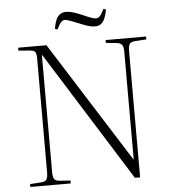

<svg xmlns="http://www.w3.org/2000/svg" viewBox="-59 -940 892 993"><g transform="rotate(-5 387.0 -443.0)"><path d="M58 0V-15L117 -19Q136 -20 143.5 -30.5Q151 -41 151 -67V-657Q151 -682 145.5 -691.5Q140 -701 118 -703L58 -708V-723H205L602 -95H603V-656Q603 -681 595 -691Q587 -701 565 -703L512 -708V-723H722V-708L661 -704Q642 -702 635 -692Q628 -682 628 -655V0H601L179 -674H177V-66Q177 -40 184 -30.5Q191 -21 210 -19L268 -15V0ZM464 -798Q448 -798 429.5 -803.5Q411 -809 385 -820Q361 -830 347 -835Q333 -840 325 -842.5Q317 -845 311 -845Q300 -845 291 -835.5Q282 -826 269 -799L256 -804Q262 -838 271 -855Q280 -872 292.5 -879Q305 -886 320 -886Q335 -886 352.5 -881.5Q370 -877 401 -864Q437 -848 450.5 -843.5Q464 -839 473 -839Q482 -839 491 -846.5Q500 -854 515 -885L528 -880Q521 -845 511.5 -827.5Q502 -810 490 -804Q478 -798 464 -798Z"/></g></svg>

Font: Literata 60pt ExtraLight
Style: Regular
Weight: 250
Designer: Latin by Veronika Burian and Jose Scaglione. Greek by Irene Vlachou. Cyrillic by Vera Evstafieva.
Foundry: TypeTogether
Version: Version 3.103;gftools[0.9.29]